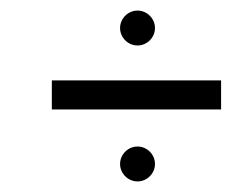

<svg xmlns="http://www.w3.org/2000/svg" viewBox="-20 -565 471 363"><path d="M398 -358V-413H78V-358ZM240 -479C258 -479 273 -494 273 -512C273 -530 258 -545 240 -545C222 -545 207 -530 207 -512C207 -494 222 -479 240 -479ZM240 -222C258 -222 273 -237 273 -255C273 -273 258 -288 240 -288C222 -288 207 -273 207 -255C207 -237 222 -222 240 -222Z"/></svg>

Font: Advent Pro
Style: Regular
Weight: 400
Designer: Andreas Kalpakidis
Foundry: Andreas Kalpakidis
Version: Version 2.002 2008